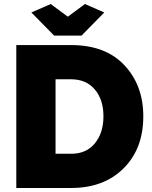

<svg xmlns="http://www.w3.org/2000/svg" viewBox="-20 -934 756 954"><path d="M232 -914 317 -851 402 -914 498 -872 385 -757H249L136 -872ZM61 0V-710H334Q504 -710 598 -610Q692 -510 692 -356Q692 -195 594 -97.5Q496 0 334 0ZM334 -540H256V-170H334Q409 -170 451.5 -222Q494 -274 494 -356Q494 -439 451 -489.5Q408 -540 334 -540Z"/></svg>

Font: Raleway-v4020 Black
Style: Regular
Weight: 900
Designer: Matt McInerney, Pablo Impallari, Rodrigo Fuenzalida
Foundry: Matt McInerney, Pablo Impallari, Rodrigo Fuenzalida
Version: Version 4.020;PS 004.020;hotconv 1.0.88;makeotf.lib2.5.64775